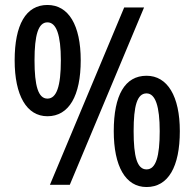

<svg xmlns="http://www.w3.org/2000/svg" viewBox="-20 -744 783 773"><path d="M171 -724C84 -724 39 -644 39 -501C39 -360 87 -276 171 -276C258 -276 305 -359 305 -501C305 -643 256 -724 171 -724ZM560 -714H480L181 0H261ZM171 -654C207 -654 225 -603 225 -501C225 -397 208 -347 171 -347C134 -347 119 -398 119 -501C119 -603 134 -654 171 -654ZM570 -439C483 -439 438 -361 438 -216C438 -75 485 9 570 9C657 9 704 -72 704 -216C704 -357 654 -439 570 -439ZM570 -368C606 -368 623 -315 623 -216C623 -115 608 -62 570 -62C532 -62 518 -113 518 -216C518 -318 532 -368 570 -368Z"/></svg>

Font: Noto Sans Thai Looped Condensed Medium
Style: Regular
Weight: 500
Width: 3
Designer: Sasikarn Vongin, Ben Mitchell
Foundry: The Fontpad Ltd
Version: Version 1.001